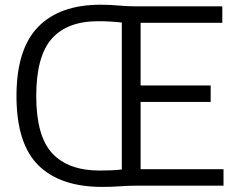

<svg xmlns="http://www.w3.org/2000/svg" viewBox="-20 -766 970 792"><path d="M401.5 5Q228.5 5 138.2 -84.2Q48 -173.5 48 -370Q48 -563 137 -654.8Q226 -746.5 394.5 -746.5Q434.5 -746.5 469.5 -743.2Q504.5 -740 534 -740H897V-672H560V-413.5H849V-345.5H560V-68H902V0H537.5Q508.5 0 474.2 2.5Q440 5 401.5 5ZM391.5 -62.5Q417 -62.5 439.2 -63.5Q461.5 -64.5 482.5 -67V-673Q457.5 -676 433.8 -677.2Q410 -678.5 385 -678.5Q257 -678.5 193.2 -606Q129.5 -533.5 129.5 -370Q129.5 -204 195.8 -133.2Q262 -62.5 391.5 -62.5Z"/></svg>

Font: Encode Sans SmCnd
Style: Regular
Weight: 400
Width: 4
Designer: Multiple Designers
Foundry: Impallari Type
Version: Version 3.002; ttfautohint (v1.8.3) -l 8 -r 50 -G 200 -x 14 